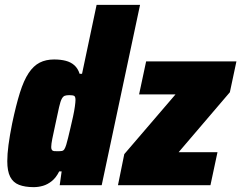

<svg xmlns="http://www.w3.org/2000/svg" viewBox="-20 -763 994 791"><path d="M119 8Q83 8 58.5 -1.5Q34 -11 22 -34.5Q10 -58 10 -99Q10 -128 15 -166Q20 -204 30 -254Q46 -330 62 -381Q78 -432 98 -462Q118 -492 143.5 -505Q169 -518 203 -518Q230 -518 251 -512.5Q272 -507 286.5 -494Q301 -481 308 -459H318L378 -743H557L399 0H226L234 -57H224Q211 -31 193.5 -17Q176 -3 157 2.5Q138 8 119 8ZM217 -140Q228 -140 234.5 -141Q241 -142 245 -148Q249 -154 253 -167Q256 -176 260.5 -195Q265 -214 270.5 -237Q276 -260 281 -283Q286 -306 288.5 -324.5Q291 -343 291 -351Q291 -365 285.5 -368Q280 -371 266 -371Q254 -371 247 -368.5Q240 -366 234.5 -356Q229 -346 223.5 -322Q218 -298 209 -255Q200 -214 195.5 -191.5Q191 -169 191 -157Q191 -149 194 -145Q197 -141 203 -140.5Q209 -140 217 -140ZM466 0 492 -128 703 -374H553L582 -510H954L927 -383L716 -136H876L847 0Z"/></svg>

Font: Saira SemiCondensed Black
Style: Italic
Weight: 900
Width: 4
Italic angle: -12°
Designer: Hector Gatti with collaboration of the Omnibus-Type team
Foundry: Omnibus-Type
Version: Version 1.101